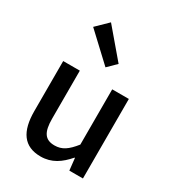

<svg xmlns="http://www.w3.org/2000/svg" viewBox="-213 -1016 1045 1150"><g transform="rotate(30 310.0 -440.5)"><path d="M248 13C324 13 378 -25 428 -83H431L440 0H534V-550H419V-168C373 -110 338 -86 287 -86C222 -86 195 -123 195 -218V-550H80V-204C80 -64 131 13 248 13ZM318 -644 376 -701 212 -894 133 -817Z"/></g></svg>

Font: Noto Sans Japanese Medium
Style: Regular
Weight: 500
Designer: Ryoko NISHIZUKA (kana & ideographs); Paul D. Hunt (Latin, Greek & Cyrillic); Wenlong ZHANG (bopomofo); Sandoll Communica
Foundry: Adobe Systems Incorporated
Version: Version 1.000;PS 1;hotconv 1.0.78;makeotf.lib2.5.61930